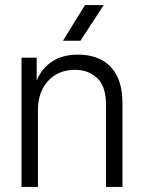

<svg xmlns="http://www.w3.org/2000/svg" viewBox="-20 -739 565 759"><path d="M399 0V-326Q399 -397 364.5 -430Q330 -463 277 -463Q211 -463 170.5 -419.5Q130 -376 130 -303V0H65V-511H125V-423H126Q146 -470 187 -496.5Q228 -523 288 -523Q343 -523 382.5 -501.5Q422 -480 443 -437.5Q464 -395 464 -332V0ZM316 -719H390L298 -578H229Z"/></svg>

Font: TikTok Sans 24pt Light
Style: Regular
Weight: 300
Version: Version 4.000